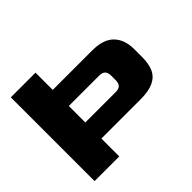

<svg xmlns="http://www.w3.org/2000/svg" viewBox="-151 -884 1094 1094"><g transform="rotate(-45 396.0 -337.5)"><path d="M563 -144H246V0H47V-675H246V-536H563Q654 -536 696.2 -492.2Q738.5 -448.5 738.5 -372.5V-308.5Q738.5 -253.5 722.2 -217.5Q706 -181.5 667.2 -162.8Q628.5 -144 563 -144ZM489.5 -406.5H246V-273.5H489.5Q516 -273.5 527.5 -285.5Q539 -297.5 539 -323.5V-356.5Q539 -382.5 527.5 -394.5Q516 -406.5 489.5 -406.5Z"/></g></svg>

Font: Anybody Wide
Style: Bold
Weight: 700
Width: 7
Designer: Tyler Finck
Foundry: Etcetera Type Company
Version: Version 1.000; ttfautohint (v1.8)